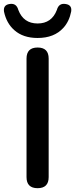

<svg xmlns="http://www.w3.org/2000/svg" viewBox="-42 -986 393 1006"><path d="M155 0Q97 0 97 -58V-368V-679Q97 -737 155 -737Q213 -737 213 -679V-58Q213 0 155 0ZM155 -787Q79 -787 33 -828Q-8 -864 -21 -925Q-26 -960 8 -965Q44 -971 54 -934Q81 -863 155 -863Q229 -863 256 -934Q266 -971 302 -965Q336 -960 331 -926Q321 -874 290 -840Q242 -787 155 -787Z"/></svg>

Font: GenSenRounded TW M
Style: Regular
Weight: 500
Version: Version 1.501;PS 1;hotconv 16.6.51;makeotf.lib2.5.65220